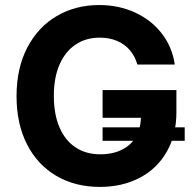

<svg xmlns="http://www.w3.org/2000/svg" viewBox="-20 -737 772 767"><path d="M717.9 -174.4H389.8V-228.3H717.9ZM378.5 -586.6Q323.7 -586.6 282.5 -559.3Q241.2 -531.9 218.1 -479.6Q195.1 -427.3 195.1 -354.4Q195.1 -280.5 217.7 -228.1Q240.3 -175.6 282 -148.1Q323.7 -120.6 380.1 -120.6Q430.6 -120.6 467.4 -139.1Q504.2 -157.5 523.5 -191.3Q542.8 -225.1 542.8 -270.7L572.9 -266.4H389.8V-377.3H684.7V-288.9Q684.7 -197.9 645.8 -130.2Q606.9 -62.6 537.6 -26.5Q468.3 9.7 379.3 9.7Q280.3 9.7 204.9 -34.5Q129.5 -78.7 87.8 -160.6Q46.1 -242.5 46.1 -352.8Q46.1 -464.7 89.2 -547.2Q132.3 -629.6 207.2 -673.2Q282.1 -716.9 376.1 -716.9Q454.8 -716.9 520.1 -686.7Q585.5 -656.5 626.9 -602.4Q668.4 -548.3 678.2 -479.2H528.8Q519 -512.8 498.5 -536.8Q477.9 -560.8 447.5 -573.7Q417.1 -586.6 378.5 -586.6Z"/></svg>

Font: Pretendard Variable
Style: Regular
Weight: 400
Designer: Base glyphs from Inter by Rasmus Andersson; Hangul glyphs from Noto Sans CJK(Source Han Sans) by Jang Soo-young and Kang
Foundry: Kil Hyung-jin
Version: Version 1.100;FEAKit 1.0